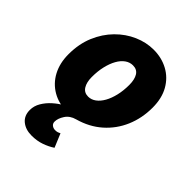

<svg xmlns="http://www.w3.org/2000/svg" viewBox="-208 -623 955 955"><g transform="rotate(45 269.0 -146.0)"><path d="M182 220Q140 220 113 198Q86 176 86 136Q86 107 101.5 81Q117 55 140.5 34Q164 13 188 0L226 12Q166 12 121 -14Q76 -40 51 -87Q26 -134 26 -196Q26 -269 50.5 -327Q75 -385 116 -426.5Q157 -468 207.5 -490Q258 -512 310 -512Q366 -512 411.5 -487.5Q457 -463 483.5 -416.5Q510 -370 510 -304Q510 -230 483 -167Q456 -104 405 -59Q354 -14 282 6Q248 15 231 41Q214 67 214 90Q214 103 223.5 110.5Q233 118 246 118Q257 118 263.5 115.5Q270 113 276 110L306 182Q282 198 251 209Q220 220 182 220ZM244 -116Q266 -116 285 -130Q304 -144 318 -169Q332 -194 340 -228Q348 -262 348 -302Q348 -340 334.5 -362Q321 -384 292 -384Q270 -384 251 -370.5Q232 -357 218 -332Q204 -307 196 -273Q188 -239 188 -198Q188 -161 202 -138.5Q216 -116 244 -116Z"/></g></svg>

Font: Source Sans 3 Black
Style: Italic
Weight: 900
Italic angle: -11°
Designer: Paul D. Hunt
Foundry: Adobe
Version: Version 3.052;hotconv 1.1.0;makeotfexe 2.6.0